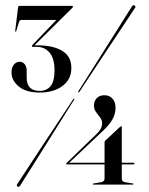

<svg xmlns="http://www.w3.org/2000/svg" viewBox="-20 -723 584 752"><path d="M389.5 -164Q389.5 -169.5 392 -172L449.5 -225.5Q453 -228.5 455 -228.5Q457 -228.5 457 -225V-85.5H503.5Q506.5 -85.5 506.5 -82Q506.5 -79 502.5 -79H457V-24.5Q457 -11.5 469 -9.5L499.5 -4.5Q502.5 -4 502.5 -2.5Q502.5 0 499.5 0H346.5Q343.5 0 343.5 -2Q343.5 -4 347 -4.5L376.5 -9.5Q389.5 -12 389.5 -24V-79H241Q239 -79 239 -81Q239 -83 240.5 -84.5L358 -198Q369 -208.5 374.5 -218.2Q380 -228 380 -241.5Q380 -252.5 372 -262.8Q364 -273 356 -284.2Q348 -295.5 348 -309.5Q348 -327 358.8 -338.5Q369.5 -350 389 -350Q408.5 -350 420.5 -336.8Q432.5 -323.5 432.5 -300.5Q432.5 -277 420.5 -255.5Q408.5 -234 381.5 -209L251 -85.5H389.5ZM291 -363Q289.5 -359.5 287.5 -362Q285 -363 287 -366Q290 -370.5 306.2 -396Q322.5 -421.5 346 -458.8Q369.5 -496 395.2 -536.8Q421 -577.5 443.8 -613.8Q466.5 -650 481.2 -673.2Q496 -696.5 497 -698Q501.5 -705.5 507.5 -701Q513.5 -697 507.5 -690Q506.5 -689 491.5 -666Q476.5 -643 452.8 -607.5Q429 -572 402.5 -531.8Q376 -491.5 351.5 -454.8Q327 -418 310.5 -393Q294 -368 291 -363ZM266 -333.5Q268 -337.5 270.5 -336Q273.5 -334.5 269.5 -331Q266.5 -326.5 250.5 -301Q234.5 -275.5 211 -238Q187.5 -200.5 161.5 -159Q135.5 -117.5 112.5 -81Q89.5 -44.5 74.5 -20.8Q59.5 3 58.5 4.5Q54.5 11.5 48.5 7.5Q43 3.5 48.5 -3.5Q49.5 -5 64.8 -28.2Q80 -51.5 103.8 -87.8Q127.5 -124 154.2 -164.5Q181 -205 205.5 -242Q230 -279 246.8 -304.2Q263.5 -329.5 266 -333.5ZM259.5 -456Q259.5 -412.5 225 -386.5Q190.5 -360.5 135 -360.5Q82.5 -360.5 53.8 -384Q25 -407.5 25 -439.5Q25 -458.5 34.2 -469.8Q43.5 -481 57 -481Q69 -481 76.8 -471.5Q84.5 -462 84.5 -446.5V-419Q84.5 -367 135.5 -367Q162 -367 177.8 -385.2Q193.5 -403.5 193.5 -448Q193.5 -494 174.2 -516.8Q155 -539.5 124.5 -539.5H109Q105 -539.5 105 -543Q105 -545 107.5 -547.5L201 -645H65Q57 -645 54.5 -636.5L43.5 -601Q43 -599 41 -599Q39.5 -599 39.5 -602L50.5 -692Q51 -700 57 -700H262.5Q265.5 -700 265.5 -697Q265.5 -694.5 263 -692L115 -545.5H125.5Q187.5 -545.5 223.5 -524Q259.5 -502.5 259.5 -456Z"/></svg>

Font: Fraunces 144pt S000
Style: Regular
Weight: 400
Version: Version 1.000; ttfautohint (v1.8.3)